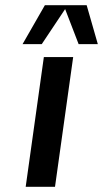

<svg xmlns="http://www.w3.org/2000/svg" viewBox="-20 -720 397 740"><path d="M192 0H79L149 -500H262ZM314 -700 357 -550H283L231 -685L141 -550H67L153 -700Z"/></svg>

Font: Fivo Sans Modern Med
Style: Italic
Weight: 450
Designer: Alexander Slobzheninov
Foundry: Alexander Slobzheninov
Version: 1.0